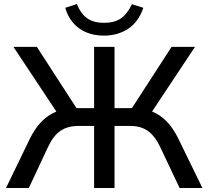

<svg xmlns="http://www.w3.org/2000/svg" viewBox="-20 -939 1041 959"><path d="M10 0 130 -248Q152 -292 179 -322.5Q206 -353 240 -371.5Q274 -390 315 -395L274 -363L47 -705H164L373 -382L350 -399H450V-705H552V-399H652L628 -382L837 -705H954L727 -363L687 -395Q728 -390 761.5 -371.5Q795 -353 822 -322Q849 -291 870 -248L991 0H877L780 -205Q753 -261 718 -285.5Q683 -310 630 -310H552V0H450V-310H372Q318 -310 282 -285.5Q246 -261 220 -205L124 0ZM499 -761Q451 -761 412 -777Q373 -793 345.5 -824.5Q318 -856 306 -900L364 -919Q384 -869 416.5 -847Q449 -825 499 -825Q551 -825 583 -846.5Q615 -868 639 -918L696 -900Q671 -828 619 -794.5Q567 -761 499 -761Z"/></svg>

Font: Nunito Sans 11pt SemiBold
Style: Regular
Weight: 600
Version: Version 3.101;gftools[0.9.27]